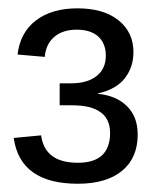

<svg xmlns="http://www.w3.org/2000/svg" viewBox="-20 -714 373 465"><path d="M313.5 -388.2Q313.5 -331.5 275.6 -300.3Q237.8 -269 168.5 -269Q28.8 -269 13.2 -379.9L79.6 -386.2Q88.4 -319.8 168.5 -319.8Q246.6 -319.8 246.6 -392.1Q246.6 -459 154.3 -459H124.5V-512.2H152.3Q191.4 -512.2 213.9 -529.8Q236.3 -547.4 236.3 -579.1Q236.3 -608.4 218.3 -625.2Q200.2 -642.1 165.5 -642.1Q132.3 -642.1 111.8 -625Q91.3 -607.9 88.4 -576.2L22.5 -582Q28.8 -635.3 67.1 -664.6Q105.5 -693.8 167.5 -693.8Q231 -693.8 267.1 -664.8Q303.2 -635.7 303.2 -587.9Q303.2 -551.3 282.2 -524.4Q261.2 -497.6 217.3 -487.8V-486.8Q261.7 -482.4 287.6 -456.8Q313.5 -431.2 313.5 -388.2Z"/></svg>

Font: Liberation Sans
Style: Regular
Weight: 400
Designer: Steve Matteson
Foundry: Ascender Corporation
Version: Version 2.00.1